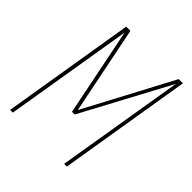

<svg xmlns="http://www.w3.org/2000/svg" viewBox="-200 -868 1001 1001"><g transform="rotate(45 300.0 -367.5)"><path d="M35 0 156 -735H187L285 -249L543 -735H574L453 0H433L550 -707L290 -221H270L172 -707L55 0Z"/></g></svg>

Font: Iosevka Thin Extended
Style: Italic
Weight: 100
Width: 7
Italic angle: -9°
Monospace: yes
Designer: Belleve Invis
Foundry: Belleve Invis
Version: Version 32.5.0; ttfautohint (v1.8.4)